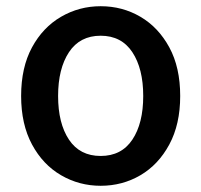

<svg xmlns="http://www.w3.org/2000/svg" viewBox="-20 -584 648 618"><path d="M304 14Q235 14 176.5 -20Q118 -54 83 -119Q48 -184 48 -275Q48 -367 83 -431.5Q118 -496 176.5 -530Q235 -564 304 -564Q374 -564 432 -530Q490 -496 525 -431.5Q560 -367 560 -275Q560 -184 525 -119Q490 -54 432 -20Q374 14 304 14ZM304 -82Q371 -82 406 -134.5Q441 -187 441 -275Q441 -363 406 -416Q371 -469 304 -469Q237 -469 202 -416Q167 -363 167 -275Q167 -187 202 -134.5Q237 -82 304 -82Z"/></svg>

Font: Source Han Sans TC Medium
Style: Regular
Weight: 500
Designer: Ryoko NISHIZUKA Ë•øÂ°öÊ∂ºÂ≠ê (kana, bopomofo & ideographs); Paul D. Hunt (Latin, Greek & Cyrillic); Sandoll Communicatio
Foundry: Adobe
Version: Version 2.004;hotconv 1.0.118;makeotfexe 2.5.65603